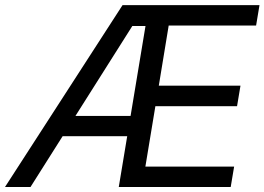

<svg xmlns="http://www.w3.org/2000/svg" viewBox="-40 -748 1058 768"><path d="M-20 0 450.2 -727.5H998L984.4 -646H634.8L595.2 -405.3H921.9L908.2 -323.2H581.5L541.5 -81.5H896.5L882.8 0H435.1L542 -644H489.3L82 0ZM181.2 -203.1 194.3 -284.2H529.3L516.1 -203.1Z"/></svg>

Font: Inter
Style: Italic
Weight: 400
Italic angle: -9.3988°
Designer: Rasmus Andersson
Foundry: rsms
Version: Version 4.001;git-66647c0bb